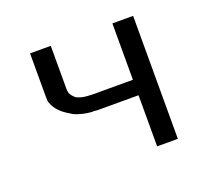

<svg xmlns="http://www.w3.org/2000/svg" viewBox="-86 -549 708 653"><g transform="rotate(-20 268.5 -222.5)"><path d="M81 -295V-445H156V-289Q156 -281 158 -274.5Q160 -268 164 -263.5Q168 -259 172 -255Q176 -251 182 -249Q188 -247 192.5 -245.5Q197 -244 204 -243Q211 -242 214.5 -242Q218 -242 224 -241.5Q230 -241 231 -241H379V-445H454V0H379V-185H229L220 -186Q212 -186 208.5 -186Q205 -186 195 -187.5Q185 -189 179 -190.5Q173 -192 163 -195Q153 -198 145.5 -202.5Q138 -207 128.5 -213Q119 -219 110 -227Q96 -240 89 -253.5Q82 -267 81.5 -274Q81 -281 81 -295Z"/></g></svg>

Font: CMU Sans Serif
Style: Medium
Weight: 500
Version: Version 0.7.0